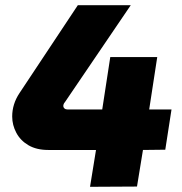

<svg xmlns="http://www.w3.org/2000/svg" viewBox="-20 -720 702 740"><path d="M327 0 350 -142H166Q121 -142 90 -160Q59 -178 43 -208Q27 -238 27 -271Q27 -319 55 -361L280 -700H484L230 -326Q227 -323 225.5 -319Q224 -315 224 -312Q224 -306 228.5 -302Q233 -298 241 -298H374L405 -500H586L555 -298H641L617 -143L531 -142L508 -1Z"/></svg>

Font: MuseoModerno Thin ExtraBold
Style: Italic
Weight: 800
Italic angle: -9°
Version: Version 1.003